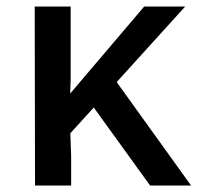

<svg xmlns="http://www.w3.org/2000/svg" viewBox="-20 -577 614 597"><path d="M555.7 -556.6 342.8 -321.8 574.2 0H446.8L271.5 -242.7L198.7 -162.6L201.2 -92.3V0H88.9L87.9 -556.6H199.7V-326.7L198.2 -286.1L428.2 -556.6Z"/></svg>

Font: HaufeMerriweatherSans
Style: Regular
Weight: 400
Designer: Eben Sorkin ( eben@eyebytes.com )
Foundry: Eben Sorkin
Version: Version 1.56